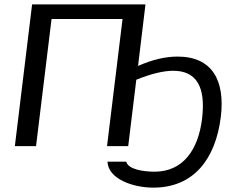

<svg xmlns="http://www.w3.org/2000/svg" viewBox="-20 -669 1060 879"><path d="M688 117C635 117 566 106 558 71H472C475 149 586 190 682 190C867 190 967 59 991 -134C1011 -300 952 -410 793 -410C738 -410 677 -396 612 -367L646 -649H127L48 0H145L216 -582H541L470 0H567L604 -304C671 -331 728 -345 773 -345C879 -345 923 -272 905 -125C888 15 819 117 688 117Z"/></svg>

Font: Gamestation Display
Style: Italic
Weight: 400
Designer: Jonas Hecksher
Foundry: Jonas Hecksher, Playtypeª, e-types AS
Version: Version 1.003